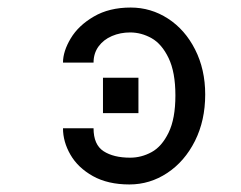

<svg xmlns="http://www.w3.org/2000/svg" viewBox="-20 -520 640 509"><path d="M347 -220H253V-314H347ZM325 -102Q355 -102 382 -116.8Q409 -131.5 427 -168.5Q445 -205.5 445 -267Q445 -328.5 427 -366Q409 -403.5 381.8 -418.8Q354.5 -434 325 -434Q299 -434 276.8 -424.5Q254.5 -415 241.2 -396.8Q228 -378.5 228 -354H147Q147 -384 167.5 -418.2Q188 -452.5 228.8 -476.2Q269.5 -500 326.5 -500Q380 -500 425.2 -470.8Q470.5 -441.5 497.2 -388.8Q524 -336 524 -269.5Q524 -200.5 496.8 -146.2Q469.5 -92 423.5 -61.5Q377.5 -31 323 -31Q266 -31 226.2 -53.2Q186.5 -75.5 166.8 -109.8Q147 -144 147 -180H228Q228 -136.5 254.5 -119.2Q281 -102 325 -102Z"/></svg>

Font: JuliaMono
Style: Bold
Weight: 700
Monospace: yes
Designer: cormullion
Foundry: corm
Version: Version 0.055; ttfautohint (v1.8.4)